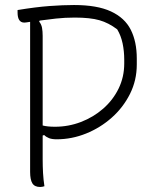

<svg xmlns="http://www.w3.org/2000/svg" viewBox="-20 -740 640 765"><path d="M157 2Q148 5 140 5Q118 5 109 -9.5Q100 -24 100 -55V-653Q82 -650 77 -650Q50 -650 50 -690V-700Q123 -712 177 -716Q231 -720 275 -720Q367 -720 422 -694.5Q477 -669 501 -621.5Q525 -574 525 -507V-483Q525 -420 498 -366Q471 -312 425.5 -271.5Q380 -231 323 -208Q266 -185 206 -185Q187 -185 175.5 -189.5Q164 -194 156 -202L150 -200V-105Q150 -77 151.5 -50.5Q153 -24 157 2ZM150 -597V-240Q169 -235 199 -235Q253 -235 302.5 -254Q352 -273 391 -307Q430 -341 452.5 -387Q475 -433 475 -487V-502Q475 -536 468.5 -567Q462 -598 447 -623Q413 -649 376 -659.5Q339 -670 278 -670Q239 -670 202.5 -666Q166 -662 138 -658L136 -654Q145 -643 147.5 -629Q150 -615 150 -597Z"/></svg>

Font: Recursive Sn Csl St Lt
Style: Regular
Weight: 300
Version: Version 1.079;hotconv 1.0.112;makeotfexe 2.5.65598; ttfautoh